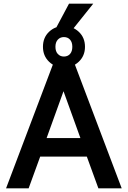

<svg xmlns="http://www.w3.org/2000/svg" viewBox="-20 -1026 696 1046"><path d="M13 0 274 -690H382L643 0H516L453 -173H199L136 0ZM234 -274H418L326 -529ZM214 -771Q214 -821 247 -852.5Q280 -884 328 -884Q376 -884 409.5 -852.5Q443 -821 443 -771Q443 -722 409.5 -690Q376 -658 328 -658Q280 -658 247 -690Q214 -722 214 -771ZM282 -771Q282 -746 295 -732Q308 -718 328 -718Q349 -718 361.5 -732Q374 -746 374 -771Q374 -796 361.5 -810Q349 -824 328 -824Q308 -824 295 -810Q282 -796 282 -771ZM276 -856 356 -1006H488L368 -856Z"/></svg>

Font: Radio Canada Medium
Style: Regular
Weight: 500
Designer: Charles Daoud, Etienne Aubert Bonn, Alexandre Saumier Demers, Jacques Le Bailly
Foundry: Radio-Canada
Version: Version 2.104; ttfautohint (v1.8.4.7-5d5b);gftools[0.9.28.de